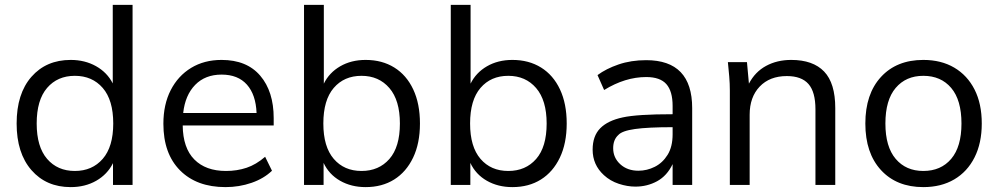

<svg xmlns="http://www.w3.org/2000/svg" viewBox="-20 -756 4081 785"><path d="M269 9Q169 9 108.5 -60.5Q48 -130 48 -251Q48 -373 108.5 -442Q169 -511 269 -511Q327 -511 372.5 -485.5Q418 -460 441 -415V-736H522V0H442V-89Q419 -43 373.5 -17Q328 9 269 9ZM286 -57Q357 -57 400 -106.5Q443 -156 443 -251Q443 -347 400 -396.5Q357 -446 286 -446Q215 -446 172.5 -396.5Q130 -347 130 -251Q130 -156 172.5 -106.5Q215 -57 286 -57Z M902 9Q784 9 716 -59.5Q648 -128 648 -250Q648 -329 678 -387.5Q708 -446 761.5 -478.5Q815 -511 886 -511Q989 -511 1044 -446.5Q1099 -382 1099 -273V-243H727Q728 -151 774.5 -104Q821 -57 904 -57Q949 -57 988 -70Q1027 -83 1064 -115L1092 -58Q1059 -26 1008.5 -8.5Q958 9 902 9ZM886 -451Q819 -451 778 -409Q737 -367 729 -294H1029Q1026 -369 989.5 -410Q953 -451 886 -451Z M1475 9Q1416 9 1370.5 -17Q1325 -43 1303 -90V0H1223V-736H1304V-414Q1326 -459 1371 -485Q1416 -511 1475 -511Q1542 -511 1592 -480Q1642 -449 1669.5 -390.5Q1697 -332 1697 -251Q1697 -170 1669 -111.5Q1641 -53 1591.5 -22Q1542 9 1475 9ZM1458 -57Q1529 -57 1572 -106Q1615 -155 1615 -251Q1615 -346 1572 -396Q1529 -446 1458 -446Q1387 -446 1344.5 -396.5Q1302 -347 1302 -251Q1302 -156 1344.5 -106.5Q1387 -57 1458 -57Z M2075 9Q2016 9 1970.5 -17Q1925 -43 1903 -90V0H1823V-736H1904V-414Q1926 -459 1971 -485Q2016 -511 2075 -511Q2142 -511 2192 -480Q2242 -449 2269.5 -390.5Q2297 -332 2297 -251Q2297 -170 2269 -111.5Q2241 -53 2191.5 -22Q2142 9 2075 9ZM2058 -57Q2129 -57 2172 -106Q2215 -155 2215 -251Q2215 -346 2172 -396Q2129 -446 2058 -446Q1987 -446 1944.5 -396.5Q1902 -347 1902 -251Q1902 -156 1944.5 -106.5Q1987 -57 2058 -57Z M2578 7Q2545 7 2510 -4.5Q2475 -16 2449 -40Q2403 -82 2403 -144Q2403 -200 2434 -231.5Q2465 -263 2526 -276Q2585 -289 2730 -289V-323Q2730 -383 2704.5 -412Q2679 -441 2622 -441Q2536 -441 2450 -388L2423 -449Q2458 -475 2509 -492.5Q2560 -510 2622 -510Q2810 -510 2810 -314V0H2730V-85Q2707 -37 2666.5 -15Q2626 7 2578 7ZM2590 -58Q2625 -58 2657 -74Q2689 -90 2709.5 -123Q2730 -156 2730 -207V-236Q2629 -236 2576 -228.5Q2523 -221 2508 -204Q2487 -185 2487 -150Q2487 -111 2516 -84.5Q2545 -58 2590 -58Z M2964 0V-386Q2964 -414 2961.5 -443.5Q2959 -473 2956 -502H3034L3042 -414Q3067 -462 3112 -486.5Q3157 -511 3215 -511Q3304 -511 3349.5 -463.5Q3395 -416 3395 -314V0H3314V-309Q3314 -380 3285.5 -412.5Q3257 -445 3197 -445Q3127 -445 3086 -402Q3045 -359 3045 -287V0Z M3755 9Q3646 9 3582 -60.5Q3518 -130 3518 -251Q3518 -372 3582 -441.5Q3646 -511 3755 -511Q3828 -511 3881.5 -479.5Q3935 -448 3964.5 -390Q3994 -332 3994 -251Q3994 -171 3964.5 -112.5Q3935 -54 3881.5 -22.5Q3828 9 3755 9ZM3755 -57Q3827 -57 3869 -106.5Q3911 -156 3911 -251Q3911 -347 3869 -396.5Q3827 -446 3755 -446Q3684 -446 3642 -396.5Q3600 -347 3600 -251Q3600 -156 3642 -106.5Q3684 -57 3755 -57Z"/></svg>

Font: Winston
Style: Regular
Weight: 400
Designer: Original fonts by Vernon Adams / Changes by Cristiano Sobral
Foundry: Original fonts by Vernon Adams / Changes by Cristiano Sobral
Version: Version 2.503;July 17, 2020;FontCreator 13.0.0.2655 64-bit